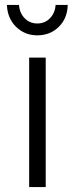

<svg xmlns="http://www.w3.org/2000/svg" viewBox="-20 -757 302 777"><path d="M98 -524H165V0H98ZM131 -662Q162 -662 182.5 -683.5Q203 -705 205 -737H254Q253 -683 218 -648.5Q183 -614 131 -614Q80 -614 45 -648.5Q10 -683 8 -737H57Q59 -705 79.5 -683.5Q100 -662 131 -662Z"/></svg>

Font: Gontserrat Light
Style: Regular
Weight: 300
Designer: Julieta Ulanovsky
Foundry: Julieta Ulanovsky
Version: Version 6.001